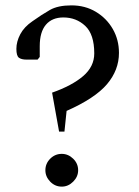

<svg xmlns="http://www.w3.org/2000/svg" viewBox="-20 -690 519 715"><path d="M200 -200 174 -345Q248 -371 289.5 -406.5Q331 -442 331 -491Q331 -562 297.5 -593.5Q264 -625 216 -625Q174 -625 151 -598Q128 -571 128 -518V-478L120 -468H79Q60 -468 50.5 -475Q41 -482 41 -508Q41 -535 55.5 -562.5Q70 -590 101 -611Q136 -636 166 -653Q196 -670 246 -670Q297 -670 337 -646Q377 -622 400 -582Q423 -542 423 -493Q423 -429 378.5 -376.5Q334 -324 228 -277L220 -200ZM210 5Q185 5 167 -13.5Q149 -32 149 -56Q149 -81 167 -99Q185 -117 210 -117Q234 -117 252.5 -99Q271 -81 271 -56Q271 -32 252.5 -13.5Q234 5 210 5Z"/></svg>

Font: Spectral
Style: Regular
Weight: 400
Designer: Jean-Baptiste Levee
Foundry: Production Type
Version: Version 2.001